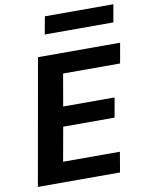

<svg xmlns="http://www.w3.org/2000/svg" viewBox="-98 -983 803 1052"><g transform="rotate(-10 303.5 -457.0)"><path d="M26 0 150 -700H607L587 -588H270L239 -410H525L506 -301H220L186 -112H502L483 0ZM208 -816 226 -914H607L590 -816Z"/></g></svg>

Font: DM Sans 11pt ExtraBold
Style: Italic
Weight: 800
Italic angle: -10°
Version: Version 4.004;gftools[0.9.30]